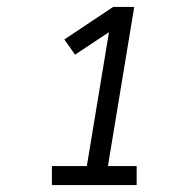

<svg xmlns="http://www.w3.org/2000/svg" viewBox="-20 -858 540 555"><path d="M130 -323V-378H231L295 -765L197 -700L166 -744L307 -838H368L292 -378H375V-323Z"/></svg>

Font: Iosevka Curly Slab LtObl
Style: Regular
Weight: 300
Italic angle: -9°
Monospace: yes
Designer: Belleve Invis
Foundry: Belleve Invis
Version: Version 11.0.0; ttfautohint (v1.8.3)